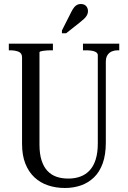

<svg xmlns="http://www.w3.org/2000/svg" viewBox="-20 -928 639 958"><path d="M177 -206Q177 -160 187.5 -127.5Q198 -95 217 -75Q236 -55 262 -46Q288 -37 321 -37Q354 -37 381 -47Q408 -57 427.5 -78Q447 -99 457.5 -132.5Q468 -166 468 -213V-653Q468 -659 464 -663.5Q460 -668 452.5 -671Q445 -674 433.5 -675.5Q422 -677 409 -677H394V-710H575V-677H566Q551 -677 538 -671.5Q525 -666 516.5 -653.5Q508 -641 508 -619V-217Q508 -156 492.5 -113Q477 -70 449 -43Q421 -16 384 -3Q347 10 304 10Q259 10 220 -3Q181 -16 152 -43Q123 -70 106.5 -111.5Q90 -153 90 -211V-642Q90 -663 72.5 -670Q55 -677 30 -677H24V-710H244V-677H236Q227 -677 216 -676.5Q205 -676 196 -674.5Q187 -673 182 -671.5Q177 -670 177 -667ZM336 -869 289 -776V-762H310L377 -815Q390 -825 399.5 -834Q409 -843 414 -852.5Q419 -862 419 -872Q419 -887 410 -897.5Q401 -908 383 -908Q373 -908 365 -904Q357 -900 350 -891.5Q343 -883 336 -869Z"/></svg>

Font: Roboto Serif 120pt ExtraCondensed
Style: Regular
Weight: 400
Width: 2
Designer: Greg Gazdowicz
Foundry: Commercial Type
Version: Version 1.008